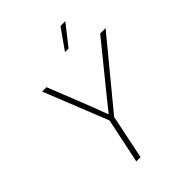

<svg xmlns="http://www.w3.org/2000/svg" viewBox="-260 -1073 1207 1207"><g transform="rotate(-45 344.0 -469.5)"><path d="M232 0 295 -301 124 -729H163L281 -431L317 -335H321L398 -431L640 -729H688L331 -296L270 0ZM401 -803 497 -939H540L433 -803Z"/></g></svg>

Font: Mona Sans
Style: Italic
Weight: 200
Italic angle: -11.6951°
Designer: Deni Anggara
Foundry: GitHub
Version: Version 2.000